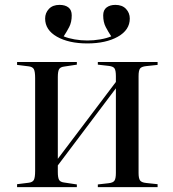

<svg xmlns="http://www.w3.org/2000/svg" viewBox="-20 -767 711 787"><path d="M50 0V-12L98 -18Q114 -20 119 -30Q124 -40 124 -66V-447Q124 -473 119 -483Q114 -493 98 -495L50 -501V-513H295V-502L242 -494Q227 -492 222 -483Q217 -474 217 -451V-116L455 -431V-455Q455 -478 449.5 -486.5Q444 -495 425 -497L381 -502V-513H626V-501L579 -496Q560 -494 554 -486Q548 -478 548 -455V-58Q548 -36 554 -27.5Q560 -19 579 -17L626 -12V0H381V-11L425 -16Q444 -18 449.5 -27Q455 -36 455 -58V-405L217 -89V-62Q217 -39 222 -30Q227 -21 242 -19L295 -11V0ZM338 -589Q262 -589 213.5 -616.5Q165 -644 165 -691Q165 -714 180.5 -730.5Q196 -747 224 -747Q247 -747 260.5 -736.5Q274 -726 274 -704Q274 -676 263.5 -656Q253 -636 241 -618Q260 -610 286 -605.5Q312 -601 338 -601Q364 -601 390.5 -605.5Q417 -610 436 -618Q424 -636 413.5 -656Q403 -676 403 -704Q403 -726 417 -736.5Q431 -747 453 -747Q481 -747 496.5 -730.5Q512 -714 512 -691Q512 -644 463 -616.5Q414 -589 338 -589Z"/></svg>

Font: Display Regular
Style: Regular
Weight: 400
Designer: Latin by Veronika Burian and Jose Scaglione. Greek by Irene Vlachou. Cyrillic by Vera Evstafieva.
Foundry: TypeTogether
Version: Version 3.002